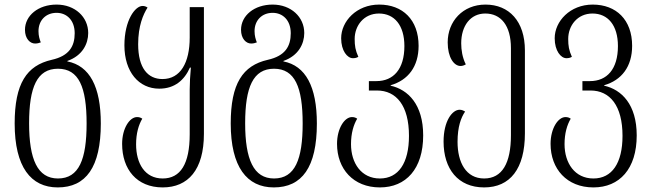

<svg xmlns="http://www.w3.org/2000/svg" viewBox="-20 -567 2844 838"><path d="M232 251C355 251 420 163 420 -28C420 -189 371 -280 274 -299V-301C340 -324 365 -376 365 -423C365 -493 307 -547 227 -547C147 -547 89 -499 89 -437C89 -398 111 -377 133 -377C142 -377 151 -379 158 -382C153 -395 148 -410 148 -431C148 -478 180 -511 227 -511C271 -511 306 -479 306 -422C306 -365 282 -323 206 -306C96 -281 44 -202 44 -28C44 162 115 251 232 251ZM233 212C144 212 107 129 107 -29C107 -187 142 -267 233 -267C324 -267 358 -187 358 -28C358 128 325 212 233 212Z M690 251C801 251 870 174 870 17V-536H808V-403C808 -294 768 -222 689 -222C626 -222 583 -269 583 -374C583 -454 605 -504 624 -534C617 -539 610 -541 602 -541C570 -541 523 -479 523 -369C523 -253 586 -180 675 -180C743 -180 785 -218 809 -272H813C810 -237 808 -205 808 -177V19C808 148 768 212 690 212C612 212 574 146 574 63C574 15 585 -22 601 -49C594 -54 587 -56 578 -56C546 -56 513 -7 513 61C513 172 577 251 690 251Z M1175 251C1298 251 1363 163 1363 -28C1363 -189 1314 -280 1217 -299V-301C1283 -324 1308 -376 1308 -423C1308 -493 1250 -547 1170 -547C1090 -547 1032 -499 1032 -437C1032 -398 1054 -377 1076 -377C1085 -377 1094 -379 1101 -382C1096 -395 1091 -410 1091 -431C1091 -478 1123 -511 1170 -511C1214 -511 1249 -479 1249 -422C1249 -365 1225 -323 1149 -306C1039 -281 987 -202 987 -28C987 162 1058 251 1175 251ZM1176 212C1087 212 1050 129 1050 -29C1050 -187 1085 -267 1176 -267C1267 -267 1301 -187 1301 -28C1301 128 1268 212 1176 212Z M1638 251C1752 251 1827 170 1827 24C1827 -111 1761 -176 1685 -193V-195C1761 -217 1807 -276 1807 -367C1807 -481 1737 -547 1635 -547C1536 -547 1469 -474 1469 -400C1469 -345 1496 -313 1520 -313C1528 -313 1536 -314 1544 -319C1531 -348 1528 -367 1528 -397C1528 -455 1568 -508 1634 -508C1701 -508 1745 -457 1745 -366C1745 -265 1697 -213 1623 -213H1590V-172H1625C1710 -172 1765 -106 1765 26C1765 145 1719 212 1638 212C1557 212 1512 145 1512 62C1512 15 1523 -22 1539 -49C1532 -54 1525 -56 1516 -56C1484 -56 1451 -7 1451 61C1451 170 1522 251 1638 251Z M2093 251C2206 251 2271 170 2271 15V-347C2271 -474 2202 -547 2099 -547C2000 -547 1934 -474 1934 -382C1934 -317 1961 -279 1990 -279C1997 -279 2005 -281 2013 -286C1998 -316 1993 -349 1993 -378C1993 -454 2033 -508 2098 -508C2166 -508 2210 -456 2210 -357V23C2210 145 2172 212 2093 212C2014 212 1977 142 1977 52C1977 -13 1992 -54 2010 -80C2002 -85 1995 -88 1986 -88C1954 -88 1916 -39 1916 51C1916 170 1979 251 2093 251Z M2570 251C2684 251 2759 170 2759 24C2759 -111 2693 -176 2617 -193V-195C2693 -217 2739 -276 2739 -367C2739 -481 2669 -547 2567 -547C2468 -547 2401 -474 2401 -400C2401 -345 2428 -313 2452 -313C2460 -313 2468 -314 2476 -319C2463 -348 2460 -367 2460 -397C2460 -455 2500 -508 2566 -508C2633 -508 2677 -457 2677 -366C2677 -265 2629 -213 2555 -213H2522V-172H2557C2642 -172 2697 -106 2697 26C2697 145 2651 212 2570 212C2489 212 2444 145 2444 62C2444 15 2455 -22 2471 -49C2464 -54 2457 -56 2448 -56C2416 -56 2383 -7 2383 61C2383 170 2454 251 2570 251Z"/></svg>

Font: Noto Serif Georgian Condensed Light
Style: Regular
Weight: 300
Width: 3
Designer: Monotype Design Team, Akaki Razmadze
Foundry: Google LLC
Version: Version 2.003